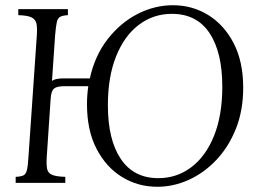

<svg xmlns="http://www.w3.org/2000/svg" viewBox="-20 -700 994 735"><path d="M642 -680Q716 -680 777 -642.5Q838 -605 874.5 -534.5Q911 -464 911 -364Q911 -277 883 -207Q855 -137 808 -87.5Q761 -38 702.5 -11.5Q644 15 582 15Q508 15 447 -22.5Q386 -60 349.5 -130.5Q313 -201 313 -301Q313 -336 318 -370H226Q198 -370 187 -361Q176 -352 174 -323L159 -100Q157 -69 160.5 -53Q164 -37 180 -30.5Q196 -24 230 -23V0H40V-23Q60 -24 69.5 -28.5Q79 -33 83 -49Q87 -65 89 -100L121 -565Q123 -594 119.5 -610Q116 -626 100.5 -633.5Q85 -641 50 -642V-665H240V-642Q221 -641 211 -636Q201 -631 197.5 -615.5Q194 -600 191 -565L179 -390Q187 -396 199 -398Q211 -400 226 -400H324Q343 -487 392 -550Q441 -613 506.5 -646.5Q572 -680 642 -680ZM586 -18Q657 -18 712.5 -60Q768 -102 799.5 -180.5Q831 -259 831 -368Q831 -500 782 -573.5Q733 -647 638 -647Q567 -647 511.5 -605Q456 -563 424.5 -484.5Q393 -406 393 -297Q393 -165 442.5 -91.5Q492 -18 586 -18Z"/></svg>

Font: Bona Nova
Style: Italic
Weight: 400
Italic angle: -4°
Designer: Mateusz Machalski
Foundry: Capitalics
Version: Version 4.001; ttfautohint (v1.8.3)